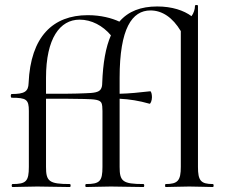

<svg xmlns="http://www.w3.org/2000/svg" viewBox="-20 -752 903 772"><path d="M836 -12C787 -12 776 -26 776 -81V-729C776 -733 764 -733 764 -729C764 -715 759 -699 750 -687C719 -710 672 -726 612 -726C547 -726 496 -707 460 -665C430 -679 386 -691 333 -691C193 -691 103 -605 95 -418C94 -384 79 -374 27 -374C22 -374 22 -359 27 -359C86 -359 96 -352 96 -306V-81C96 -23 85 -12 30 -12C26 -12 26 0 30 0C57 0 93 -2 130 -2C174 -2 216 0 261 0C265 0 265 -12 261 -12C177 -12 165 -23 165 -81V-355C234 -355 284 -355 318 -354C363 -353 381 -351 388 -338C391 -331 392 -320 392 -306V-81C392 -23 381 -12 326 -12C322 -12 322 0 326 0C353 0 389 -2 426 -2C470 -2 512 0 557 0C561 0 561 -12 557 -12C473 -12 461 -23 461 -81V-355C501 -353 539 -347 581 -335C585 -333 591 -348 591 -361C591 -373 588 -385 584 -385C540 -380 501 -376 461 -375V-439C461 -638 511 -710 585 -710C632 -710 674 -682 707 -627V-81C707 -26 695 -12 646 -12C643 -12 643 0 646 0C671 0 705 -2 741 -2C778 -2 811 0 836 0C840 0 840 -12 836 -12ZM391 -418C391 -407 389 -399 385 -393C377 -381 359 -378 322 -377C280 -375 235 -375 165 -375V-439C165 -598 221 -673 300 -673C348 -673 393 -649 426 -610C405 -562 394 -499 391 -418Z"/></svg>

Font: Cormorant Infant Book
Style: Regular
Weight: 500
Designer: Christian Thalmann (Catharsis Fonts)
Version: Version 1.000;PS 002.000;hotconv 1.0.88;makeotf.lib2.5.64775